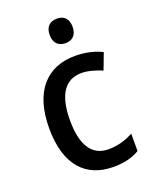

<svg xmlns="http://www.w3.org/2000/svg" viewBox="-141 -824 727 913"><g transform="rotate(-20 222.0 -367.5)"><path d="M261 -745C226 -745 202 -726 202 -683C202 -641 226 -621 261 -621C294 -621 318 -641 318 -683C318 -726 294 -745 261 -745ZM275 10C328 10 371 -1 406 -22V-110C369 -90 328 -77 280 -77C197 -77 154 -142 154 -268C154 -396 197 -462 282 -462C316 -462 353 -450 385 -437L416 -519C382 -537 333 -549 281 -549C140 -549 48 -456 48 -267C48 -78 136 10 275 10Z"/></g></svg>

Font: Noto Sans Khmer UI SemiCondensed Medium
Style: Regular
Weight: 500
Width: 4
Designer: Danh Hong and the Monotype Design Team
Foundry: Monotype Imaging Inc.
Version: Version 2.002